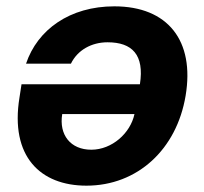

<svg xmlns="http://www.w3.org/2000/svg" viewBox="-20 -576 641 603"><path d="M339.1 -556.1C199.2 -556.1 97.7 -483 61.8 -376.1H202.8C223.4 -418.7 267.4 -443.2 317.8 -443.2C394.9 -443.2 433.9 -404.1 419.4 -311.4H47.6L41.2 -269.9C11 -84.5 106.9 7.1 251.4 7.1C411.9 7.1 534.8 -106.9 562.9 -275.2C592 -448.2 507.1 -556.1 339.1 -556.1ZM175.4 -217.7H402.3C389.6 -157.7 331.7 -105.8 266.7 -105.8C201.3 -105.8 164.8 -152.7 175.4 -217.7Z"/></svg>

Font: Margiela Sans
Style: Bold Italic
Weight: 700
Italic angle: -9.39999°
Designer: Stefan Endress, Andreas Faust
Version: Version 1.100;FEAKit 1.0